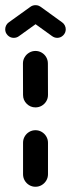

<svg xmlns="http://www.w3.org/2000/svg" viewBox="-48 -713 271 733"><path d="M87.4 0Q74.4 0 63.5 -6.5Q52.6 -13 46.3 -23.9Q40 -34.8 40 -47.8V-168.1Q40 -181.1 46.3 -192Q52.6 -203 63.5 -209.4Q74.4 -215.9 87.4 -215.9Q100.4 -215.9 111.3 -209.4Q122.2 -203 128.7 -192Q135.2 -181.1 135.2 -168.1V-47.8Q135.2 -34.8 128.7 -23.9Q122.2 -13 111.3 -6.5Q100.4 0 87.4 0ZM87.4 -303Q67.8 -303 53.9 -316.9Q40 -330.7 40 -350.4L39.6 -470.7Q39.6 -483.7 46.1 -494.6Q52.6 -505.6 63.5 -512Q74.4 -518.5 87.4 -518.5Q100.4 -518.5 111.3 -512Q122.2 -505.6 128.5 -494.6Q134.8 -483.7 134.8 -470.7L135.2 -350.4Q135.2 -337.4 128.7 -326.5Q122.2 -315.6 111.3 -309.3Q100.4 -303 87.4 -303ZM87.8 -693.3Q101.1 -693.3 110.7 -683.7Q120.4 -674.1 120.4 -660.7Q120.4 -653 116.9 -645.9Q113.3 -638.9 107 -634.4L24.1 -574.8Q15.6 -568.5 4.4 -568.5Q-8.9 -568.5 -18.5 -578.1Q-28.1 -587.8 -28.1 -601.1Q-28.1 -608.9 -24.6 -615.9Q-21.1 -623 -14.8 -627.4L68.1 -687Q76.7 -693.3 87.8 -693.3ZM106.7 -687.4 189.6 -627.4Q195.9 -623 199.4 -615.9Q203 -608.9 203 -601.1Q203 -587.8 193.3 -578.1Q183.7 -568.5 170.4 -568.5Q160 -568.5 150.7 -575.2L68.1 -634.8Z"/></svg>

Font: 26F Galaxy Sans Extra Bold
Style: Regular
Weight: 800
Designer: C₂₉H₂₅N₃O₅
Version: Version 1.100